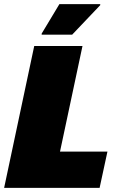

<svg xmlns="http://www.w3.org/2000/svg" viewBox="-25 -911 566 931"><path d="M-5 0 141 -688H375L266 -176H496L458 0ZM177 -743V-748L263 -891H461V-886L325 -743Z"/></svg>

Font: Saira Thin Black
Style: Italic
Weight: 900
Italic angle: -12°
Version: Version 1.101